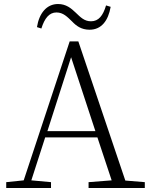

<svg xmlns="http://www.w3.org/2000/svg" viewBox="-20 -936 747 956"><path d="M164 -801 186 -794C202 -845 225 -874 261 -874C295 -874 315 -852 339 -829C360 -807 385 -788 426 -788C485 -788 519 -833 531 -902L508 -909C493 -858 471 -830 433 -830C400 -830 381 -850 357 -873C334 -895 309 -916 269 -916C212 -916 175 -870 164 -801ZM334 -651 455 -283H216ZM421 0H701V-29L604 -37L370 -730H327L98 -38L11 -29V0H234V-29L136 -38L205 -252H465L536 -38L421 -29Z"/></svg>

Font: Noto Serif CJK SC ExtraLight
Style: Regular
Weight: 200
Designer: Ryoko NISHIZUKA 西塚涼子 (kana & ideographs); Frank Grießhammer (Latin, Greek & Cyrillic); Wenlong ZHANG 张文龙 (bopomofo); San
Foundry: Adobe
Version: Version 2.001;hotconv 1.1.0;makeotfexe 2.6.0